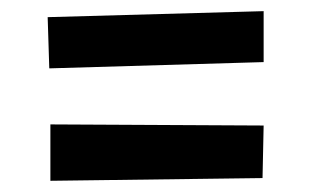

<svg xmlns="http://www.w3.org/2000/svg" viewBox="-20 -505 563 346"><path d="M455.1 -393.1 68.8 -381.8 65.9 -474.1 455.1 -484.9ZM455.1 -278.8 453.1 -184.1 70.8 -179.2V-280.8Z"/></svg>

Font: McLaren
Style: Regular
Weight: 400
Designer: Astigmatic (AOETI)
Foundry: Astigmatic (AOETI)
Version: Version 1.000